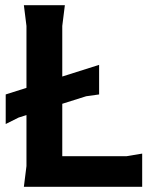

<svg xmlns="http://www.w3.org/2000/svg" viewBox="-20 -720 584 740"><path d="M2 -242V-356L362 -470V-356L312 -349L52 -267ZM72 0 82 -80V-620L72 -700H230L220 -620V-118H468L528 -128V0Z"/></svg>

Font: AR One Sans
Style: Bold
Weight: 700
Designer: Niteesh Yadav
Foundry: Niteesh Yadav
Version: Version 1.001;gftools[0.9.33]